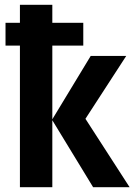

<svg xmlns="http://www.w3.org/2000/svg" viewBox="-20 -780 561 800"><path d="M198 -760V-685H327V-590H198V-283L358 -547H506L336 -285L520 0H368L198 -279V0H63V-590H3V-685H63V-760Z"/></svg>

Font: Noto Sans Condensed
Style: Bold
Weight: 700
Width: 3
Designer: Monotype Design Team
Foundry: Monotype Imaging Inc.
Version: Version 2.013; ttfautohint (v1.8.4.7-5d5b)